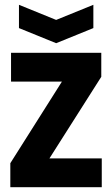

<svg xmlns="http://www.w3.org/2000/svg" viewBox="-20 -780 467 800"><path d="M23 0V-100L238 -440H26V-560H402V-460L186 -120H404V0ZM369 -760V-663L214 -600L59 -663V-760L214 -697Z"/></svg>

Font: Tektur SemiCondensed SemiBold
Style: Regular
Weight: 600
Width: 4
Designer: Adam Jagosz
Foundry: Adam Jagosz
Version: Version 1.005;gftools[0.9.30]